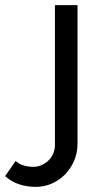

<svg xmlns="http://www.w3.org/2000/svg" viewBox="-143 -542 393 748"><path d="M-3 186Q-38 186 -68.5 176Q-99 166 -123 144L-82 85Q-68 98 -49.5 103Q-31 108 -13 108Q3 108 18 101.5Q33 95 45 84Q57 73 64 57Q71 41 71 23V-522H159V17Q159 54 145.5 85Q132 116 109.5 138.5Q87 161 58 173.5Q29 186 -3 186Z"/></svg>

Font: Rising Sun
Style: Regular
Weight: 400
Designer: Matt McInerney, Pablo Impallari, Rodrigo Fuenzalida (Raleway font), Stephen Hutchings (Greek), Cristiano Sobral (main ch
Foundry: The Rising Sun Project Authors
Version: Version 4.327; ttfautohint (v1.8.4.7-5d5b-dirty)